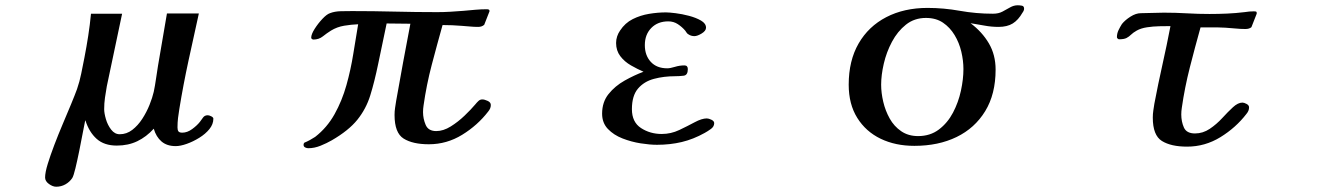

<svg xmlns="http://www.w3.org/2000/svg" viewBox="-20 -551 5040 728"><path d="M789 -101Q789 -80 774 -61.5Q759 -43 735.5 -28.5Q712 -14 688 -5.5Q664 3 646 3Q613 3 592.5 -14.5Q572 -32 563 -63Q535 -32 500.5 -15.5Q466 1 423 1Q375 1 346.5 -24.5Q318 -50 304 -94H303Q300 -80 294 -48Q288 -16 280.5 21Q273 58 266 87Q259 116 254 124Q244 139 228 148Q212 157 193 157Q180 157 165.5 146.5Q151 136 151 122Q151 103 161 70.5Q171 38 186 -1.5Q201 -41 218 -81Q235 -121 249.5 -156Q264 -191 272 -213Q282 -242 288 -272Q294 -302 300 -332Q308 -373 314.5 -415Q321 -457 325 -499H443Q429 -430 414 -361.5Q399 -293 385 -224Q381 -202 378 -180.5Q375 -159 375 -137Q375 -122 381.5 -99.5Q388 -77 401.5 -59.5Q415 -42 434 -42Q460 -42 481.5 -58.5Q503 -75 519.5 -100.5Q536 -126 547 -153.5Q558 -181 563 -203Q568 -227 571.5 -252Q575 -277 579 -301L613 -500H734Q714 -410 694.5 -320Q675 -230 660 -138Q657 -121 655 -103.5Q653 -86 653 -68Q653 -58 656.5 -53Q660 -48 671 -48Q690 -48 708.5 -61.5Q727 -75 738 -89Q744 -97 750 -105.5Q756 -114 768 -114Q773 -114 781 -110Q789 -106 789 -101Z M1841 -153Q1841 -146 1838.5 -140Q1836 -134 1831 -128Q1791 -76 1732.5 -40Q1674 -4 1606 -4Q1545 -4 1510.5 -25.5Q1476 -47 1476 -115Q1476 -129 1478 -142Q1480 -155 1482 -168Q1495 -242 1508.5 -315Q1522 -388 1536 -461Q1514 -461 1491.5 -461.5Q1469 -462 1446 -462Q1438 -424 1430 -385.5Q1422 -347 1414 -309Q1400 -241 1384 -189.5Q1368 -138 1335 -97Q1302 -56 1238 -19Q1219 -8 1195.5 1.5Q1172 11 1149 11Q1143 11 1137 8Q1131 5 1131 -2Q1131 -7 1134 -10Q1144 -14 1155 -20Q1166 -26 1175 -32Q1220 -67 1248.5 -118Q1277 -169 1293.5 -228Q1310 -287 1319.5 -346.5Q1329 -406 1338 -459Q1312 -458 1285 -453.5Q1258 -449 1235 -435Q1219 -425 1204 -413Q1189 -401 1168 -401Q1166 -401 1163 -403Q1160 -405 1160 -408Q1160 -421 1173 -441.5Q1186 -462 1202.5 -479.5Q1219 -497 1231 -501Q1249 -508 1272.5 -508.5Q1296 -509 1315 -509Q1396 -509 1476.5 -507Q1557 -505 1638 -505Q1663 -505 1688 -506.5Q1713 -508 1738 -510Q1760 -512 1782.5 -514Q1805 -516 1827 -516Q1829 -516 1832.5 -515Q1836 -514 1836 -510V-508L1816 -457Q1807 -449 1793 -449Q1777 -449 1762 -450.5Q1747 -452 1731 -453Q1695 -456 1658 -456Q1637 -381 1617 -305Q1597 -229 1586 -151Q1585 -145 1584.5 -138.5Q1584 -132 1584 -126Q1584 -101 1594 -77.5Q1604 -54 1634 -54Q1661 -54 1689 -71.5Q1717 -89 1741.5 -112.5Q1766 -136 1782 -155Q1785 -159 1788 -162Q1791 -165 1794 -168Q1800 -174 1809 -174Q1817 -174 1829 -168.5Q1841 -163 1841 -153Z M2688 -84Q2688 -71 2675.5 -62Q2663 -53 2652 -47Q2609 -23 2565 -12.5Q2521 -2 2471 -2Q2444 -2 2409 -7.5Q2374 -13 2340.5 -26Q2307 -39 2285 -62Q2263 -85 2263 -120Q2263 -164 2287.5 -194.5Q2312 -225 2348.5 -245.5Q2385 -266 2420 -279Q2397 -289 2372.5 -303Q2348 -317 2332 -338Q2316 -359 2316 -388Q2316 -401 2320 -413Q2324 -425 2331 -435Q2350 -464 2379 -478.5Q2408 -493 2441 -498.5Q2474 -504 2505 -504Q2517 -504 2541.5 -501Q2566 -498 2592.5 -491Q2619 -484 2638 -473Q2657 -462 2657 -446Q2657 -434 2640.5 -424Q2624 -414 2613 -414Q2600 -414 2590 -421Q2586 -423 2583.5 -427Q2581 -431 2578 -435Q2566 -449 2550 -459.5Q2534 -470 2514 -470Q2474 -470 2449.5 -445Q2425 -420 2425 -380Q2425 -341 2447.5 -316.5Q2470 -292 2510 -292Q2521 -292 2539 -297.5Q2557 -303 2575 -303Q2588 -303 2588 -289Q2588 -266 2572.5 -264Q2557 -262 2540 -262Q2497 -262 2459.5 -252Q2422 -242 2399 -215Q2376 -188 2376 -137Q2376 -88 2410.5 -65.5Q2445 -43 2489 -43Q2524 -43 2555.5 -58Q2587 -73 2614 -87.5Q2641 -102 2660 -102Q2667 -102 2677.5 -97Q2688 -92 2688 -84Z M3633 -289Q3633 -321 3625 -355Q3617 -389 3599.5 -418Q3582 -447 3555.5 -465Q3529 -483 3491 -483Q3447 -483 3415 -457.5Q3383 -432 3362 -392.5Q3341 -353 3331 -309.5Q3321 -266 3321 -230Q3321 -199 3329 -165Q3337 -131 3353.5 -101.5Q3370 -72 3397 -53.5Q3424 -35 3461 -35Q3507 -35 3540 -60Q3573 -85 3593.5 -124Q3614 -163 3623.5 -207Q3633 -251 3633 -289ZM3863 -518Q3863 -511 3857 -503Q3841 -475 3820 -462Q3799 -449 3766 -449Q3739 -449 3712.5 -454Q3686 -459 3660 -463Q3704 -430 3729.5 -386.5Q3755 -343 3755 -287Q3755 -194 3715.5 -129.5Q3676 -65 3607 -31.5Q3538 2 3447 2Q3375 2 3319 -25Q3263 -52 3230.5 -104Q3198 -156 3198 -230Q3198 -321 3235.5 -386Q3273 -451 3340.5 -486Q3408 -521 3497 -521Q3558 -521 3619.5 -510Q3681 -499 3745 -499Q3766 -499 3781 -507Q3796 -515 3810 -523Q3824 -531 3839 -531Q3846 -531 3854.5 -529.5Q3863 -528 3863 -518Z M4745 -499 4725 -448Q4717 -441 4702 -441Q4683 -441 4664 -443Q4645 -445 4626 -446Q4613 -447 4599.5 -447Q4586 -447 4572 -447H4532Q4511 -372 4491.5 -295.5Q4472 -219 4461 -142Q4460 -136 4459.5 -129.5Q4459 -123 4459 -117Q4459 -90 4469 -67.5Q4479 -45 4511 -45Q4541 -45 4567 -62.5Q4593 -80 4614.5 -103.5Q4636 -127 4655 -144.5Q4674 -162 4691 -162Q4697 -162 4706.5 -157Q4716 -152 4716 -144Q4716 -137 4713.5 -131Q4711 -125 4706 -119Q4666 -67 4607.5 -31Q4549 5 4481 5Q4420 5 4385.5 -16.5Q4351 -38 4351 -105Q4351 -119 4353 -132Q4355 -145 4357 -158Q4371 -232 4387.5 -305.5Q4404 -379 4418 -452Q4400 -452 4376 -451.5Q4352 -451 4329 -447.5Q4306 -444 4290 -435Q4276 -427 4268.5 -419.5Q4261 -412 4251.5 -407Q4242 -402 4223 -402Q4221 -402 4218 -404.5Q4215 -407 4215 -410Q4215 -424 4221 -436.5Q4227 -449 4234 -460Q4246 -475 4266.5 -488Q4287 -501 4306 -501Q4328 -501 4349.5 -502Q4371 -503 4393 -503Q4437 -503 4480 -500.5Q4523 -498 4566 -498Q4600 -498 4633 -499.5Q4666 -501 4699 -505Q4717 -508 4734 -508Q4737 -508 4741 -507.5Q4745 -507 4745 -502Z"/></svg>

Font: Kaisei Opti
Style: Bold
Weight: 700
Designer: Font-Kai, 金井和夫
Foundry: KAZUO KANAI
Version: Version 5.003